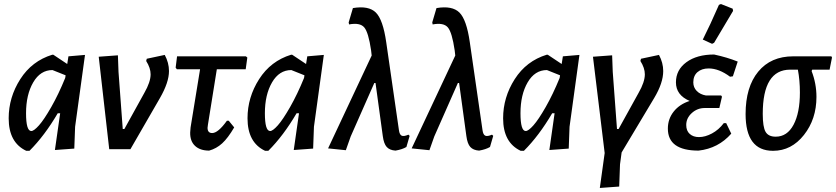

<svg xmlns="http://www.w3.org/2000/svg" viewBox="-20 -739 4141 951"><path d="M110 8Q23 -33 23 -153Q23 -257 80.5 -347Q138 -437 239 -468H244L313 -422L319 -460L401 -467L352 -111L348 -3L252 4L278 -178H266Q201 -67 126 8ZM109 -178Q109 -90 135 -90Q148 -90 173 -118Q198 -146 234 -209Q270 -272 303 -353L305 -366L240 -392Q180 -392 144.5 -331Q109 -270 109 -178Z M796 -467Q817 -428 817 -387Q817 -331 772 -253L626 0H521L469 -458L564 -465L567 -383L588 -100H596L695 -279Q726 -333 726 -371Q726 -402 704 -437L707 -448Z M1016 7Q971 7 946 -16.5Q921 -40 922 -83L924 -108L971 -396H856L850 -404L857 -460H1198L1205 -454L1197 -396H1054L1010 -122L1008 -106Q1008 -80 1031 -80Q1060 -80 1104 -141H1113L1140 -108Q1109 -55 1080.5 -29Q1052 -3 1016 7Z M1293 8Q1206 -33 1206 -153Q1206 -257 1263.5 -347Q1321 -437 1422 -468H1427L1496 -422L1502 -460L1584 -467L1535 -111L1531 -3L1435 4L1461 -178H1449Q1384 -67 1309 8ZM1292 -178Q1292 -90 1318 -90Q1331 -90 1356 -118Q1381 -146 1417 -209Q1453 -272 1486 -353L1488 -366L1423 -392Q1363 -392 1327.5 -331Q1292 -270 1292 -178Z M1693 5 1605 -4 1821 -464 1818 -490Q1805 -579 1784 -603.5Q1763 -628 1709 -618L1707 -628L1728 -699Q1806 -712 1841.5 -677Q1877 -642 1893 -530L1956 -94Q1959 -72 1969.5 -67Q1980 -62 2003 -72L2009 -66L1993 -11Q1973 1 1939 7Q1910 5 1895.5 -11Q1881 -27 1876 -65L1840 -328H1834L1717 -63Z M2107 5 2019 -4 2235 -464 2232 -490Q2219 -579 2198 -603.5Q2177 -628 2123 -618L2121 -628L2142 -699Q2220 -712 2255.5 -677Q2291 -642 2307 -530L2370 -94Q2373 -72 2383.5 -67Q2394 -62 2417 -72L2423 -66L2407 -11Q2387 1 2353 7Q2324 5 2309.5 -11Q2295 -27 2290 -65L2254 -328H2248L2131 -63Z M2559 8Q2472 -33 2472 -153Q2472 -257 2529.5 -347Q2587 -437 2688 -468H2693L2762 -422L2768 -460L2850 -467L2801 -111L2797 -3L2701 4L2727 -178H2715Q2650 -67 2575 8ZM2558 -178Q2558 -90 2584 -90Q2597 -90 2622 -118Q2647 -146 2683 -209Q2719 -272 2752 -353L2754 -366L2689 -392Q2629 -392 2593.5 -331Q2558 -270 2558 -178Z M3244 -467Q3265 -428 3265 -387Q3265 -328 3220 -253L3059 16L3051 75L3047 185L2951 192L2975 19L2917 -458L3012 -465L3015 -383L3036 -100H3044L3143 -279Q3174 -333 3174 -371Q3174 -402 3152 -437L3155 -448Z M3541 -715 3551 -719 3609 -696 3611 -685Q3538 -561 3517 -527L3507 -522L3461 -543Q3496 -612 3541 -715ZM3440 7Q3288 7 3288 -102Q3288 -150 3317 -186.5Q3346 -223 3396 -239Q3328 -268 3328 -331Q3328 -393 3380 -431Q3432 -469 3517 -469Q3582 -455 3634 -434L3610 -361L3596 -359Q3541 -400 3490 -400Q3456 -400 3435 -382Q3414 -364 3414 -331Q3414 -306 3431 -288.5Q3448 -271 3477 -266H3552L3556 -260L3543 -204H3471Q3434 -204 3406.5 -179Q3379 -154 3379 -120Q3379 -91 3396.5 -75.5Q3414 -60 3442 -60Q3473 -60 3506.5 -78Q3540 -96 3565 -129H3577L3602 -77Q3538 -4 3440 7Z M3809 8Q3673 8 3673 -174Q3673 -308 3735.5 -384Q3798 -460 3909 -460H4098L4101 -454L4089 -394H4003L4000 -387Q4024 -325 4024 -259Q4024 -149 3962 -70.5Q3900 8 3809 8ZM3822 -62Q3879 -62 3910.5 -121Q3942 -180 3942 -281Q3942 -341 3932 -394H3894Q3758 -394 3758 -175Q3758 -110 3772 -86Q3786 -62 3822 -62Z"/></svg>

Font: Alegreya Sans Medium
Style: Italic
Weight: 500
Italic angle: -7°
Designer: Juan Pablo del Peral
Foundry: Huerta Tipografica
Version: Version 2.007